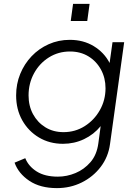

<svg xmlns="http://www.w3.org/2000/svg" viewBox="-20 -748 705 988"><path d="M273 220Q187 220 131 182.5Q75 145 55 89L110 66Q127 108 169 134.5Q211 161 278 161Q324 161 368.5 142.5Q413 124 445.5 86.5Q478 49 486 -10L498 -99Q463 -56 412.5 -32Q362 -8 304 -8Q235 -8 180.5 -40.5Q126 -73 94.5 -129Q63 -185 63 -257Q63 -316 84 -367.5Q105 -419 142.5 -458.5Q180 -498 230.5 -520.5Q281 -543 339 -543Q409 -543 462.5 -510.5Q516 -478 544 -424L559 -531H619L546 -6Q537 60 498 111Q459 162 400.5 191Q342 220 273 220ZM307 -68Q367 -68 416 -99Q465 -130 494 -181.5Q523 -233 523 -294Q523 -347 499.5 -390Q476 -433 435 -458Q394 -483 340 -483Q280 -483 231.5 -452.5Q183 -422 155 -370.5Q127 -319 127 -257Q127 -203 150 -160.5Q173 -118 213.5 -93Q254 -68 307 -68ZM344 -640 356 -728H441L429 -640Z"/></svg>

Font: Plus Jakarta Sans Light
Style: Italic
Weight: 300
Italic angle: -8°
Designer: Gumpita Rahayu
Foundry: Tokotype
Version: Version 2.071; ttfautohint (v1.8.4.7-5d5b);gftools[0.9.29]